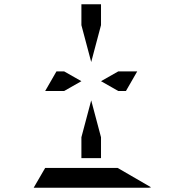

<svg xmlns="http://www.w3.org/2000/svg" viewBox="-20 -881 856 901"><path d="M535 -546H624L571 -454H535L454 -500ZM281 -454H238H192L245 -546H281L362 -500ZM362 -763V-861H454V-763L408 -590ZM532 -93 689 -2Q681 0 676 0H140Q140 0 138 0L192 -93H195H226H362H454ZM454 -237V-139H362V-237L408 -410Z"/></svg>

Font: DSEG14 Modern Mini
Style: Regular
Weight: 400
Designer: Keshikan(Twitter:@keshinomi_88pro)
Version: Version 0.46